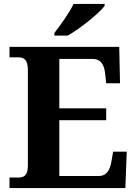

<svg xmlns="http://www.w3.org/2000/svg" viewBox="-20 -951 693 971"><path d="M255 -784V-771H323C386 -807 484 -886 509 -921V-931H352C331 -886 284 -822 255 -784ZM28 0H614L621 -184H552L544 -137C537 -93 520 -61 480 -61H280V-343H517V-403H280V-653H448C489 -653 507 -626 512 -577L517 -530H587L583 -714H28V-661H70C99 -661 121 -653 121 -596V-113C121 -60 98 -53 70 -53H28Z"/></svg>

Font: Noto Serif Test
Style: Bold
Weight: 700
Version: Version 1.000